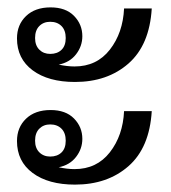

<svg xmlns="http://www.w3.org/2000/svg" viewBox="-20 -523 463 520"><path d="M117 -503Q158 -503 180.5 -480Q203 -457 203 -425Q203 -398 186 -376Q169 -354 139 -348Q162 -343 182 -343Q242 -343 277.5 -388.5Q313 -434 316 -500H391Q385 -401 328 -351Q271 -301 183 -301Q111 -301 68.5 -332.5Q26 -364 26 -419Q26 -456 50.5 -479.5Q75 -503 117 -503ZM116 -377Q135 -377 146.5 -388Q158 -399 158 -420Q158 -441 146.5 -452.5Q135 -464 116 -464Q98 -464 86.5 -452.5Q75 -441 75 -420Q75 -400 86.5 -388.5Q98 -377 116 -377ZM117 -225Q158 -225 180.5 -202Q203 -179 203 -147Q203 -120 186 -98Q169 -76 139 -70Q162 -65 182 -65Q242 -65 277.5 -110.5Q313 -156 316 -222H391Q385 -123 328 -73Q271 -23 183 -23Q111 -23 68.5 -54.5Q26 -86 26 -141Q26 -178 50.5 -201.5Q75 -225 117 -225ZM116 -99Q135 -99 146.5 -110Q158 -121 158 -142Q158 -163 146.5 -174.5Q135 -186 116 -186Q98 -186 86.5 -174.5Q75 -163 75 -142Q75 -122 86.5 -110.5Q98 -99 116 -99Z"/></svg>

Font: Trirong Medium
Style: Regular
Weight: 500
Designer: Katatrad Team
Foundry: CadsonDemak
Version: Version 1.001